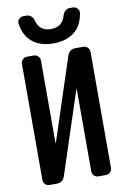

<svg xmlns="http://www.w3.org/2000/svg" viewBox="-103 -1017 705 1077"><g transform="rotate(-10 250.0 -479.0)"><path d="M391.6 -958Q405.3 -958 416 -946.8Q426.8 -935.5 424.8 -921.9Q415 -851.6 369.6 -814.9Q324.2 -778.3 250 -778.3Q175.8 -778.3 130.4 -814.9Q85 -851.6 75.2 -921.9Q73.2 -935.5 83.5 -946.8Q93.8 -958 108.4 -958H127Q141.6 -958 152.8 -948.2Q164.1 -938.5 168 -922.9Q184.6 -859.4 250 -859.9Q315.4 -860.4 332 -922.9Q335.9 -937.5 347.2 -947.8Q358.4 -958 373 -958ZM89.8 0Q75.2 0 64.9 -9.8Q54.7 -19.5 54.7 -35.2V-695.3Q54.7 -710 64.9 -720.2Q75.2 -730.5 89.8 -730.5H127.9Q142.6 -730.5 152.8 -720.2Q163.1 -710 163.1 -695.3V-225.6Q163.1 -224.6 164.1 -224.6Q165 -224.6 165 -225.6L319.3 -696.3Q331.1 -730.5 365.2 -730.5H410.2Q424.8 -730.5 435.1 -720.2Q445.3 -710 445.3 -695.3V-35.2Q445.3 -20.5 435.1 -10.3Q424.8 0 410.2 0H368.2Q353.5 0 343.3 -9.8Q333 -19.5 333 -35.2V-503.9Q333 -504.9 332 -504.9Q331.1 -504.9 331.1 -503.9L176.8 -34.2Q165 0 130.9 0Z"/></g></svg>

Font: Rounded-L Mgen+ 1m medium
Style: Regular
Weight: 500
Designer: [Source Han Sans]
Ryoko NISHIZUKA  (kana & ideographs); Paul D. Hunt (Latin, Greek & Cyrillic); Wenlong ZHANG  (bopomofo
Version: Version 1.059.20150602